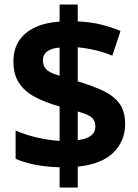

<svg xmlns="http://www.w3.org/2000/svg" viewBox="-20 -780 615 858"><path d="M246.3 -32.5Q185.8 -34.1 136.8 -43.9Q87.9 -53.6 49.8 -70.4V-196.9Q91.7 -177.8 145 -165.5Q198.3 -153.2 246.3 -150.4V-304.2Q182.7 -322.2 136.5 -346.6Q90.2 -371 65.1 -409Q40 -447 40 -504.3Q40 -560.7 65.7 -598.7Q91.3 -636.8 137.7 -658.2Q184 -679.6 246.3 -683.2V-759.6H327.4V-684.2Q385.3 -682 432.7 -670Q480.2 -657.9 518.6 -641.7L481.9 -531.1Q446.8 -545.9 407.1 -555.4Q367.4 -564.9 327.4 -568.5V-416.4Q395.8 -396.1 442.9 -373.4Q489.9 -350.7 514.5 -316.1Q539.2 -281.6 539.2 -226.1Q539.2 -149.4 486.6 -98Q434 -46.5 327.4 -35.3V58H246.3ZM327.4 -153.6Q368.1 -159 387.1 -174.1Q406.2 -189.2 406.2 -214Q406.2 -231.7 399.3 -243.6Q392.3 -255.5 375.1 -264.5Q357.9 -273.4 327.4 -282ZM246.3 -567.2Q221.3 -565.8 205 -558.3Q188.7 -550.9 180.2 -539.1Q171.8 -527.2 171.8 -511.3Q171.8 -493.9 178.9 -480.9Q185.9 -467.9 202.2 -458.7Q218.5 -449.6 246.3 -441.4Z"/></svg>

Font: Noto Sans Khmer UI
Style: Regular
Weight: 400
Designer: Danh Hong and the Monotype Design Team
Foundry: Monotype Imaging Inc.
Version: Version 2.002